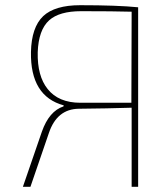

<svg xmlns="http://www.w3.org/2000/svg" viewBox="-20 -718 640 738"><path d="M225 -313Q96 -348 99 -518Q101 -613 146 -656Q191 -698 288 -698Q431 -698 511 -690V0H486V-304Q392 -301 283 -300Q199 -299 168 -207L97 0H68L141 -212Q169 -291 224 -309ZM486 -673Q416 -675 292 -675Q208 -675 169 -640Q128 -603 125 -517Q123 -426 163 -376Q205 -323 289 -323H485Z"/></svg>

Font: Taylor Sans Thin
Style: Regular
Weight: 100
Italic angle: -8°
Designer: Natanael Gama
Version: Version 1.001 September 8, 2015